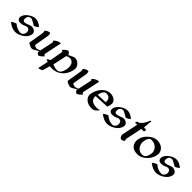

<svg xmlns="http://www.w3.org/2000/svg" viewBox="314 -2060 3676 3676"><g transform="rotate(45 2151.5 -222.5)"><path d="M187.5 5.9Q100.1 5.9 -1 -73.2Q41 -113.8 97.2 -127Q175.8 -54.2 279.3 -54.2Q302.2 -54.2 323.7 -77.1Q354 -109.9 354 -153.3Q354 -177.7 338.6 -201.7Q323.2 -225.6 282.7 -225.6Q265.6 -225.6 227.1 -206.3Q188.5 -187 133.8 -187Q91.3 -187 70.3 -212.9Q54.7 -232.4 54.7 -258.3Q54.7 -267.6 56.6 -277.8Q72.3 -351.1 153.3 -405.8Q225.6 -454.6 287.1 -454.6Q366.7 -454.6 449.7 -384.3Q414.6 -348.6 361.3 -330.6Q250 -397.5 227.1 -397.5Q142.1 -397.5 142.1 -301.3Q142.1 -251.5 188 -251.5Q216.3 -251.5 270 -273.2Q323.7 -294.9 337.9 -294.9Q389.2 -294.9 423.8 -267.6Q454.1 -243.2 454.1 -207.5Q454.1 -198.2 452.1 -188Q432.6 -95.7 335.9 -39.6Q257.8 5.9 187.5 5.9Z M822.3 11.7Q772.9 -15.1 772.9 -39.6Q772.9 -42.5 777.3 -62Q670.4 7.3 640.6 7.3Q620.1 7.3 573.2 -13.7Q528.8 -33.2 528.8 -49.8L553.7 -197.8Q579.6 -350.6 579.6 -358.4Q579.6 -380.4 570.8 -408.7Q612.3 -455.1 676.8 -458Q689.9 -431.2 689.9 -403.8Q689.9 -394.5 688.5 -384.8L637.2 -90.8Q637.2 -82 664.8 -70.8Q692.4 -59.6 705.6 -59.6Q717.8 -59.6 781.7 -83.5L837.9 -347.7Q839.4 -353.5 839.4 -358.9Q839.4 -378.9 821.8 -392.6Q891.6 -460.9 965.3 -460.9Q890.6 -108.9 890.6 -104Q890.6 -78.6 920.9 -65.9Q876.5 -10.7 822.3 11.7Z M1266.6 -42.5Q1322.3 -42.5 1354.5 -87.4Q1377.4 -119.6 1389.6 -177.7Q1397.9 -215.8 1397.9 -247.6Q1397.9 -290.5 1382.8 -322.3Q1354.5 -383.3 1279.3 -383.3Q1257.8 -383.3 1209 -359.9L1147.9 -72.8Q1221.2 -42.5 1266.6 -42.5ZM991.2 183.6 1036.6 -29.3Q1011.2 -42.5 991.7 -42.5L996.1 -61.5L1050.8 -96.7Q1097.2 -350.6 1097.2 -353Q1097.2 -374 1066.4 -384.8Q1111.3 -439.9 1165 -462.4Q1218.3 -436.5 1218.3 -407.2Q1218.3 -403.3 1217.3 -399.9Q1332 -456.1 1347.2 -456.1Q1420.4 -456.1 1467.3 -401.9Q1503.4 -359.9 1503.4 -309.1Q1503.4 -293.5 1500 -276.9Q1470.2 -137.7 1376.5 -63.5Q1292 3.4 1177.2 3.4Q1154.8 3.4 1124.5 -0.5L1080.1 152.3Q1033.2 177.2 991.2 183.6Z M1858.4 11.7Q1809.1 -15.1 1809.1 -39.6Q1809.1 -42.5 1813.5 -62Q1706.5 7.3 1676.8 7.3Q1656.2 7.3 1609.4 -13.7Q1564.9 -33.2 1564.9 -49.8L1589.8 -197.8Q1615.7 -350.6 1615.7 -358.4Q1615.7 -380.4 1606.9 -408.7Q1648.4 -455.1 1712.9 -458Q1726.1 -431.2 1726.1 -403.8Q1726.1 -394.5 1724.6 -384.8L1673.3 -90.8Q1673.3 -82 1700.9 -70.8Q1728.5 -59.6 1741.7 -59.6Q1753.9 -59.6 1817.9 -83.5L1874 -347.7Q1875.5 -353.5 1875.5 -358.9Q1875.5 -378.9 1857.9 -392.6Q1927.7 -460.9 2001.5 -460.9Q1926.8 -108.9 1926.8 -104Q1926.8 -78.6 1957 -65.9Q1912.6 -10.7 1858.4 11.7Z M2252 5.9Q2157.7 5.9 2095.7 -50.3Q2047.9 -93.3 2047.9 -154.3Q2047.9 -171.9 2051.8 -190.9Q2076.7 -308.6 2150.1 -382.1Q2223.6 -455.6 2313.5 -455.6Q2386.7 -455.6 2435.5 -413.1Q2473.6 -379.9 2473.6 -332.5Q2473.6 -298.3 2448.7 -231L2147.5 -215.3Q2145.5 -205.1 2145.5 -194.8Q2145.5 -162.6 2166 -130.4Q2205.6 -71.3 2318.4 -71.3Q2366.7 -71.3 2397.9 -87.4Q2366.7 -27.8 2304.2 0Q2272.5 5.9 2252 5.9ZM2157.2 -260.7 2367.2 -269.5Q2368.7 -282.2 2368.7 -293.5Q2368.7 -335 2349.1 -360.8Q2319.8 -399.4 2259.3 -399.4Q2186.5 -399.4 2157.2 -260.7Z M2675.8 5.9Q2588.4 5.9 2487.3 -73.2Q2529.3 -113.8 2585.4 -127Q2664.1 -54.2 2767.6 -54.2Q2790.5 -54.2 2812 -77.1Q2842.3 -109.9 2842.3 -153.3Q2842.3 -177.7 2826.9 -201.7Q2811.5 -225.6 2771 -225.6Q2753.9 -225.6 2715.3 -206.3Q2676.8 -187 2622.1 -187Q2579.6 -187 2558.6 -212.9Q2543 -232.4 2543 -258.3Q2543 -267.6 2544.9 -277.8Q2560.5 -351.1 2641.6 -405.8Q2713.9 -454.6 2775.4 -454.6Q2855 -454.6 2938 -384.3Q2902.8 -348.6 2849.6 -330.6Q2738.3 -397.5 2715.3 -397.5Q2630.4 -397.5 2630.4 -301.3Q2630.4 -251.5 2676.3 -251.5Q2704.6 -251.5 2758.3 -273.2Q2812 -294.9 2826.2 -294.9Q2877.4 -294.9 2912.1 -267.6Q2942.4 -243.2 2942.4 -207.5Q2942.4 -198.2 2940.4 -188Q2920.9 -95.7 2824.2 -39.6Q2746.1 5.9 2675.8 5.9Z M3074.7 26.4Q3029.8 -3.9 3029.8 -50.3Q3029.8 -61 3032.2 -72.8L3099.6 -390.6H3038.1L3057.1 -435.5Q3145 -435.5 3225.6 -629.4H3244.1L3227.5 -447.8L3293 -442.9L3281.7 -390.6H3211.4Q3140.6 -57.6 3140.6 -49.8Q3140.6 -27.8 3154.3 -9.8Q3119.1 25.9 3074.7 26.4Z M3499 7.8Q3377.4 7.8 3330.1 -69.3Q3303.7 -112.3 3303.7 -164.6Q3303.7 -189 3309.6 -215.8Q3329.1 -308.6 3414.3 -381.1Q3499.5 -453.6 3576.7 -453.6Q3672.9 -453.6 3729 -403.8Q3782.7 -356 3782.7 -286.1Q3782.7 -265.1 3777.8 -242.2Q3755.9 -139.6 3674.3 -65.9Q3592.8 7.8 3499 7.8ZM3569.8 -51.8Q3622.1 -51.8 3650.9 -96.2Q3668 -122.6 3679.7 -176.3Q3684.1 -197.8 3684.1 -217.3Q3684.1 -277.3 3635.3 -328.6Q3586.4 -379.9 3496.6 -379.9Q3434.6 -379.9 3412.1 -274.4Q3406.7 -249.5 3406.7 -226.1Q3406.7 -170.4 3437 -123.5Q3482.9 -51.8 3569.8 -51.8Z M4000 5.9Q3912.6 5.9 3811.5 -73.2Q3853.5 -113.8 3909.7 -127Q3988.3 -54.2 4091.8 -54.2Q4114.7 -54.2 4136.2 -77.1Q4166.5 -109.9 4166.5 -153.3Q4166.5 -177.7 4151.1 -201.7Q4135.7 -225.6 4095.2 -225.6Q4078.1 -225.6 4039.6 -206.3Q4001 -187 3946.3 -187Q3903.8 -187 3882.8 -212.9Q3867.2 -232.4 3867.2 -258.3Q3867.2 -267.6 3869.1 -277.8Q3884.8 -351.1 3965.8 -405.8Q4038.1 -454.6 4099.6 -454.6Q4179.2 -454.6 4262.2 -384.3Q4227.1 -348.6 4173.8 -330.6Q4062.5 -397.5 4039.6 -397.5Q3954.6 -397.5 3954.6 -301.3Q3954.6 -251.5 4000.5 -251.5Q4028.8 -251.5 4082.5 -273.2Q4136.2 -294.9 4150.4 -294.9Q4201.7 -294.9 4236.3 -267.6Q4266.6 -243.2 4266.6 -207.5Q4266.6 -198.2 4264.6 -188Q4245.1 -95.7 4148.4 -39.6Q4070.3 5.9 4000 5.9Z"/></g></svg>

Font: Balgruf
Style: Italic
Weight: 500
Italic angle: -12°
Designer: Paul James Miller
Foundry: High-Logic / Made with FontCreator
Version: Version 1.201;March 28, 2021;FontCreator 13.0.0.2683 64-bit